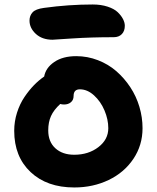

<svg xmlns="http://www.w3.org/2000/svg" viewBox="-20 -890 695 851"><path d="M212.9 -713.9Q167 -713.9 138.9 -739.7Q110.8 -765.6 110.8 -798.8Q110.8 -820.3 124.3 -835.2Q137.7 -850.1 174.8 -855Q284.2 -870.1 391.1 -870.1Q427.7 -870.1 456.8 -860.6Q485.8 -851.1 501.5 -836.2Q517.1 -821.3 525.1 -805.7Q533.2 -790 533.2 -775.9Q533.2 -752.4 520 -738.8Q506.8 -725.1 483.9 -725.1Q382.8 -725.1 299.3 -719.5Q215.8 -713.9 212.9 -713.9ZM309.1 -59.1Q188 -59.1 115.5 -127.4Q43 -195.8 43 -310.1Q43 -351.6 55.4 -390.6Q67.9 -429.7 88.4 -460Q108.9 -490.2 130.6 -512.5Q152.3 -534.7 175.8 -550.8Q182.6 -589.4 220.5 -615.2Q258.3 -641.1 317.9 -641.1Q367.7 -641.1 413.8 -623.3Q460 -605.5 495.4 -574.7Q530.8 -543.9 557.4 -503.7Q584 -463.4 597.9 -416.5Q611.8 -369.6 611.8 -321.8Q611.8 -246.6 571.3 -186Q530.8 -125.5 461.7 -92.3Q392.6 -59.1 309.1 -59.1ZM193.8 -312Q193.8 -261.7 225.3 -232.9Q256.8 -204.1 309.1 -204.1Q372.1 -204.1 416 -237.8Q460 -271.5 460 -321.8Q460 -360.8 443.1 -400.6Q426.3 -440.4 396.7 -467.3Q367.2 -494.1 334 -494.1Q306.2 -494.1 306.2 -464.8Q306.2 -446.8 294.2 -436.8Q282.2 -426.8 264.2 -426.8Q254.4 -426.8 247.1 -429.2Q218.3 -402.8 206.1 -375.7Q193.8 -348.6 193.8 -312Z"/></svg>

Font: Shantell Sans Irregular Bouncy
Style: Bold
Weight: 700
Designer: Stephen Nixon, Anya Danilova, Shantell Martin
Foundry: Arrow Type
Version: Version 1.006;[9816181b4]